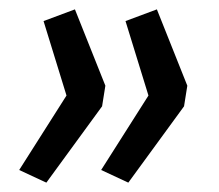

<svg xmlns="http://www.w3.org/2000/svg" viewBox="-20 -473 468 410"><path d="M79 -83 21 -110 122 -269 73 -428 140 -453 205 -290 198 -246ZM254 -83 196 -110 297 -269 248 -428 315 -453 380 -290 373 -246Z"/></svg>

Font: Nunito Sans 10pt SemiCondensed Medium
Style: Italic
Weight: 500
Width: 4
Italic angle: -9°
Designer: Vernon Adams
Foundry: Vernon Adams
Version: Version 3.101;gftools[0.9.27]